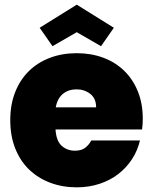

<svg xmlns="http://www.w3.org/2000/svg" viewBox="-20 -796 656 823"><path d="M308 -413Q273 -413 249.5 -393.5Q226 -374 219 -336H392Q392 -374 367 -393.5Q342 -413 308 -413ZM580 -194Q570 -151 546 -114Q522 -77 487 -50Q452 -23 406.5 -8Q361 7 309 7Q247 7 194.5 -13Q142 -33 104 -70Q66 -107 45 -160.5Q24 -214 24 -281Q24 -348 45 -401Q66 -454 103.5 -491Q141 -528 193.5 -548Q246 -568 309 -568Q371 -568 423 -548.5Q475 -529 512.5 -492.5Q550 -456 571 -404Q592 -352 592 -287Q592 -263 589 -241H218Q221 -192 244.5 -171Q268 -150 301 -150Q330 -150 346.5 -163.5Q363 -177 371 -194ZM468 -677 413 -598 309 -658 205 -598 150 -677 309 -776Z"/></svg>

Font: SVN-Poppins ExtraBold
Style: Regular
Weight: 800
Designer: Ninad Kale (Devanagari), Jonny Pinhorn (Latin)
Foundry: Indian Type Foundry
Version: Version 3.002 2017; ttfautohint (v1.8.3)